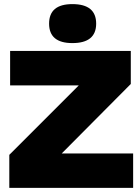

<svg xmlns="http://www.w3.org/2000/svg" viewBox="-20 -906 677 926"><path d="M329.1 -886.2Q443.8 -886.2 443.8 -792Q443.8 -698.2 329.1 -698.2Q216.8 -698.2 216.8 -792Q216.8 -886.2 329.1 -886.2ZM622.1 -166V0H24.9V-159.2L359.9 -494.1H28.8V-660.2H610.8V-501L277.8 -166Z"/></svg>

Font: Work Sans Black
Style: Regular
Weight: 900
Designer: Wei Huang
Foundry: Wei Huang
Version: Version 2.012